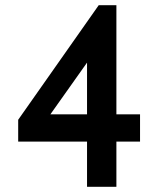

<svg xmlns="http://www.w3.org/2000/svg" viewBox="-20 -720 613 739"><path d="M428 -280V-700H360L50 -259V-175H315V-1H428V-175H519V-280ZM315 -479V-280H174Z"/></svg>

Font: Mint Spirit
Style: Bold
Weight: 700
Designer: HARENDAL Hirwen
Foundry: Arkandis Digital Foundry.
Version: Version 1.004;FFEdit